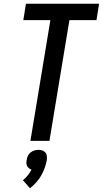

<svg xmlns="http://www.w3.org/2000/svg" viewBox="-20 -755 551 1029"><path d="M143 0 250 -647H105L119 -735H511L497 -647H352L245 0ZM141 254 103 211Q117 199 129 184.5Q141 170 149 154Q142 152 135.5 147Q129 142 125.5 135Q122 128 121.5 119.5Q121 111 123 103Q124 92 129 81Q134 70 143.5 62.5Q153 55 164 51.5Q175 48 186 48Q197 48 207 51.5Q217 55 223.5 62.5Q230 70 231 81Q232 92 231 103Q227 124 219.5 145Q212 166 201 185.5Q190 205 174.5 222Q159 239 141 254Z"/></svg>

Font: Iosevka Semibold
Style: Italic
Weight: 600
Italic angle: -9°
Monospace: yes
Designer: Belleve Invis
Foundry: Belleve Invis
Version: Version 32.5.0; ttfautohint (v1.8.4)